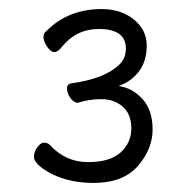

<svg xmlns="http://www.w3.org/2000/svg" viewBox="-20 -728 420 424"><path d="M152 -501Q143 -501 135.5 -511.5Q128 -522 128 -532.5Q128 -543 138 -544Q210 -554 242 -584Q258 -598 258 -621Q258 -664 198 -664Q149 -664 117 -625Q108 -613 100 -613Q92 -613 84 -625Q76 -637 76 -646Q76 -655 83 -660Q131 -708 205 -708Q247 -708 275.5 -685Q304 -662 304 -627.5Q304 -593 287 -570.5Q270 -548 242 -538Q272 -534 294.5 -509.5Q317 -485 317 -442Q317 -399 284.5 -361.5Q252 -324 186 -324Q120 -324 74 -356Q55 -370 55 -381.5Q55 -393 62.5 -403Q70 -413 77.5 -413Q85 -413 90 -408Q125 -370 174 -370Q223 -370 246.5 -391.5Q270 -413 270 -444.5Q270 -476 251 -492.5Q232 -509 204 -509Q176 -509 152 -501Z"/></svg>

Font: LXGW WenKai Light
Style: Regular
Weight: 300
Designer: LXGW / Fontworks Inc.
Foundry: LXGW / Fontworks Inc.
Version: Version 1.501; October 10, 2024